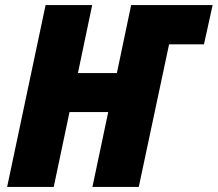

<svg xmlns="http://www.w3.org/2000/svg" viewBox="-20 -734 855 754"><path d="M8 0H191L253 -294H405L343 0H525L644 -560H781L815 -714H495L439 -447H286L342 -714H159Z"/></svg>

Font: Noto Sans SemiCondensed Black
Style: Italic
Weight: 900
Width: 4
Italic angle: -12°
Designer: Monotype Design Team
Foundry: Monotype Imaging Inc.
Version: Version 2.013